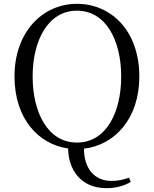

<svg xmlns="http://www.w3.org/2000/svg" viewBox="-20 -765 807 1006"><path d="M383 -18C231 -18 151 -175 151 -364C151 -552 231 -709 383 -709C536 -709 615 -552 615 -364C615 -175 536 -18 383 -18ZM538 221C581 221 628 211 665 188L656 166C625 177 598 183 564 183C476 183 420 119 420 14C581 -5 710 -143 710 -364C710 -605 561 -745 383 -745C206 -745 56 -601 56 -364C56 -144 181 -9 337 13C338 120 400 221 538 221Z"/></svg>

Font: Harano Aji Mincho CN
Style: Regular
Weight: 400
Foundry: Masamichi Hosoda
Version: HaranoAjiMinchoCN-Regular version 20230610;ttx 4.39.4